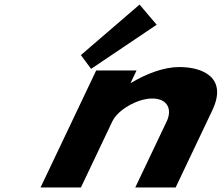

<svg xmlns="http://www.w3.org/2000/svg" viewBox="-20 -822 972 842"><path d="M334.7 -580.4 379.5 -520 667.1 -713.5 592 -801.9ZM334.9 0H157.9L401.8 -513H578.8L553.1 -459H555.6C623 -499 698.5 -528 766.2 -528C870.3 -528 979 -481 911 -338L750.3 0H573.3L711.2 -290C735.4 -341 716.4 -390 647.4 -390C583.3 -390 497 -341 472.8 -290Z"/></svg>

Font: Hussar
Style: BdSuprExtOblFive
Weight: 700
Foundry: Cannot Into Space Fonts
Version: Version 2.00